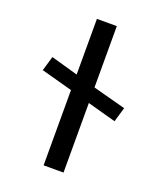

<svg xmlns="http://www.w3.org/2000/svg" viewBox="-153 -958 878 1041"><g transform="rotate(20 286.0 -437.5)"><path d="M503.7 -371.2 528.5 -455.5 339.1 -506.1V-860H224.2V-538.8L68.3 -582.9L43.5 -498.5L224.2 -449.1V-15H339.1V-416.4Z"/></g></svg>

Font: Stormning
Style: Light
Weight: 400
Designer: Robert Jablonski, Mew Too
Foundry: Cannot Into Space Fonts
Version: Version 0.90